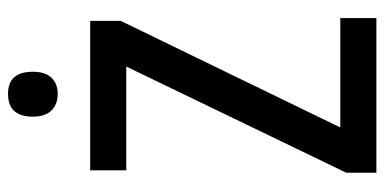

<svg xmlns="http://www.w3.org/2000/svg" viewBox="-260 -699 959 479"><g transform="rotate(-90 219.5 -459.5)"><path d="M414 0H28V-75L293 -624H34V-714H407V-638L141 -90H414ZM225 -919Q280 -919 280 -857Q280 -826 265 -810.5Q250 -795 225 -795Q199 -795 183.5 -810.5Q168 -826 168 -857Q168 -919 225 -919Z"/></g></svg>

Font: Noto Sans Arabic UI Cn Md
Style: Regular
Weight: 500
Width: 3
Designer: Monotype Design Team, Nadine Chahine and Nizar Qandah
Foundry: Monotype Imaging Inc.
Version: Version 2.010; ttfautohint (v1.8.4.7-5d5b)